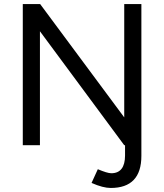

<svg xmlns="http://www.w3.org/2000/svg" viewBox="-20 -720 814 952"><path d="M529 212C630 212 681 159 681 53V-700H596V-138L179 -700H93V0H178V-565L596 0H600V51C600 109 577 139 532 139C518 139 496 132 465 119L434 187C472 204 504 212 529 212Z"/></svg>

Font: HB Figtree Prototype
Style: Regular
Weight: 400
Designer: Alfredo Marco Pradil
Foundry: Hanken Design Co.®
Version: Version 1.002;Glyphs 3.2 (3228)